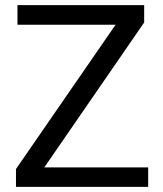

<svg xmlns="http://www.w3.org/2000/svg" viewBox="-20 -731 639 751"><path d="M559.6 -76.2V0H78.1H42.5V-69.8L432.1 -634.3H48.3V-710.9H503.9H543.9V-643.1L153.3 -76.2Z"/></svg>

Font: Heebo
Style: Regular
Weight: 400
Designer: Oded Ezer
Foundry: Meir Sadan
Version: Version 2.001; ttfautohint (v1.5.14-ce02) -l 8 -r 50 -G 200 